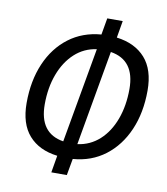

<svg xmlns="http://www.w3.org/2000/svg" viewBox="-81 -782 749 860"><g transform="rotate(10 293.0 -351.5)"><path d="M210.4 9.8 223.6 -67.9Q139.6 -78.1 93.5 -130.4Q47.4 -182.6 47.4 -277.3Q47.4 -378.4 81.3 -457.3Q115.2 -536.1 177.5 -583.3Q239.7 -630.4 324.2 -637.2L337.4 -712.9H407.7L394.5 -635.7Q478.5 -625 524.9 -572.8Q571.3 -520.5 571.3 -425.8Q571.3 -324.7 537.1 -245.8Q502.9 -167 440.7 -119.6Q378.4 -72.3 294.4 -65.9L280.8 9.8ZM379.4 -567.4 303.2 -134.8Q360.8 -142.6 402.8 -180.9Q444.8 -219.2 467.5 -280.8Q490.2 -342.3 490.2 -418.5Q490.2 -549.8 379.4 -567.4ZM238.8 -136.2 315.4 -568.8Q258.3 -561 216.3 -522.5Q174.3 -483.9 151.4 -422.6Q128.4 -361.3 128.4 -285.2Q128.4 -153.8 238.8 -136.2Z"/></g></svg>

Font: Cascadia Mono PL SemiLight
Style: Italic
Weight: 350
Italic angle: -10°
Monospace: yes
Designer: Aaron Bell
Foundry: Saja Typeworks
Version: Version 2404.023; ttfautohint (v1.8.4)